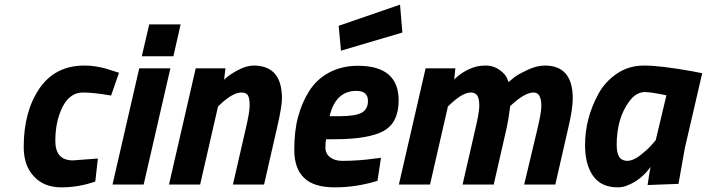

<svg xmlns="http://www.w3.org/2000/svg" viewBox="-20 -794 3041 826"><path d="M343 -512C259 -512 195 -479 150 -414C105 -348 82 -264 82 -162C82 -162 82 -162 82 -162C82 -107 97 -65 127 -34C156 -3 195 12 244 12C293 12 341 4 390 -13C390 -13 401 -112 401 -112C401 -112 294 -104 294 -104C294 -104 294 -104 294 -104C243 -104 218 -132 218 -188C218 -243 228 -292 249 -334C270 -375 299 -396 337 -396C337 -396 337 -396 337 -396C366 -396 407 -392 458 -383C458 -383 492 -481 492 -481C492 -481 470 -488 470 -488C470 -488 470 -488 470 -488C425 -504 383 -512 343 -512C343 -512 343 -512 343 -512Z M598 0C598 0 713 -500 713 -500C713 -500 579 -500 579 -500C579 -500 464 0 464 0C464 0 598 0 598 0ZM726 -552C726 -552 757 -689 757 -689C757 -689 622 -689 622 -689C622 -689 590 -552 590 -552C590 -552 726 -552 726 -552Z M1071 -512C1052 -512 1030 -506 1005 -493C980 -480 959 -466 944 -451C944 -451 950 -500 950 -500C950 -500 822 -500 822 -500C822 -500 707 0 707 0C707 0 841 0 841 0C841 0 918 -336 918 -336C918 -336 934 -351 934 -351C934 -351 934 -351 934 -351C967 -381 996 -396 1019 -396C1019 -396 1019 -396 1019 -396C1032 -396 1042 -392 1047 -383C1052 -374 1054 -359 1054 -340C1054 -320 1048 -285 1036 -235C1036 -235 982 0 982 0C982 0 1116 0 1116 0C1116 0 1172 -245 1172 -245C1172 -245 1172 -245 1172 -245C1186 -305 1193 -347 1193 -371C1193 -371 1193 -371 1193 -371C1193 -465 1152 -512 1071 -512C1071 -512 1071 -512 1071 -512Z M1380 -158C1380 -175 1381 -187 1383 -195C1383 -195 1418 -195 1418 -195C1418 -195 1418 -195 1418 -195C1517 -195 1588 -207 1631 -231C1674 -255 1695 -299 1695 -362C1695 -362 1695 -362 1695 -362C1695 -461 1637 -511 1520 -511C1520 -511 1520 -511 1520 -511C1473 -511 1432 -501 1396 -482C1359 -462 1331 -435 1310 -402C1289 -369 1273 -331 1262 -290C1251 -249 1246 -202 1246 -149C1246 -96 1260 -56 1288 -29C1315 -2 1359 12 1420 12C1481 12 1542 3 1604 -16C1604 -16 1619 -115 1619 -115C1619 -115 1593 -112 1593 -112C1593 -112 1593 -112 1593 -112C1545 -105 1498 -102 1452 -102C1452 -102 1452 -102 1452 -102C1431 -102 1414 -107 1401 -117C1387 -127 1380 -141 1380 -158ZM1398 -294C1398 -294 1398 -294 1398 -294C1415 -367 1454 -403 1513 -403C1513 -403 1513 -403 1513 -403C1546 -403 1563 -389 1563 -360C1563 -360 1563 -360 1563 -360C1563 -336 1554 -319 1536 -309C1517 -299 1485 -294 1439 -294C1439 -294 1398 -294 1398 -294ZM1711 -654C1711 -654 1701 -774 1701 -774C1701 -774 1437 -683 1437 -683C1437 -683 1447 -576 1447 -576C1447 -576 1711 -654 1711 -654Z M1970 0C1970 0 2104 0 2104 0C2104 0 2160 -245 2160 -245C2160 -245 2160 -245 2160 -245C2165 -267 2170 -298 2175 -338C2175 -338 2191 -352 2191 -352C2191 -352 2191 -352 2191 -352C2202 -362 2215 -372 2232 -382C2248 -391 2262 -396 2275 -396C2287 -396 2296 -391 2301 -381C2306 -371 2309 -357 2309 -338C2309 -319 2303 -285 2291 -235C2291 -235 2235 0 2235 0C2235 0 2369 0 2369 0C2369 0 2425 -245 2425 -245C2425 -245 2425 -245 2425 -245C2438 -299 2444 -341 2444 -371C2444 -371 2444 -371 2444 -371C2444 -465 2404 -512 2324 -512C2324 -512 2324 -512 2324 -512C2301 -512 2276 -506 2249 -493C2221 -480 2202 -469 2192 -461C2182 -453 2174 -446 2168 -441C2168 -441 2161 -458 2161 -458C2161 -458 2161 -458 2161 -458C2156 -470 2145 -482 2128 -494C2111 -506 2092 -512 2073 -512C2054 -512 2037 -510 2023 -506C2023 -506 2023 -506 2023 -506C1989 -495 1959 -477 1934 -452C1934 -452 1939 -500 1939 -500C1939 -500 1811 -500 1811 -500C1811 -500 1696 0 1696 0C1696 0 1830 0 1830 0C1830 0 1907 -336 1907 -336C1907 -336 1923 -351 1923 -351C1923 -351 1923 -351 1923 -351C1956 -381 1984 -396 2006 -396C2006 -396 2006 -396 2006 -396C2019 -396 2028 -391 2034 -382C2039 -373 2042 -358 2042 -339C2042 -320 2036 -285 2024 -235C2024 -235 1970 0 1970 0Z M2638 12C2653 12 2668 9 2683 2C2683 2 2683 2 2683 2C2720 -13 2752 -39 2779 -76C2779 -76 2779 -76 2779 -76C2776 -65 2772 -39 2766 2C2766 2 2899 -3 2899 -3C2899 -3 2926 -156 2926 -156C2926 -156 3001 -479 3001 -479C3001 -479 2955 -488 2955 -488C2955 -488 2955 -488 2955 -488C2865 -504 2797 -512 2751 -512C2751 -512 2751 -512 2751 -512C2708 -512 2669 -501 2635 -478C2601 -455 2574 -426 2555 -391C2555 -391 2555 -391 2555 -391C2516 -320 2497 -247 2497 -170C2497 -170 2497 -170 2497 -170C2497 -115 2508 -71 2531 -38C2554 -5 2589 12 2638 12C2638 12 2638 12 2638 12ZM2755 -398C2772 -398 2803 -393 2847 -384C2847 -384 2801 -191 2801 -191C2801 -191 2781 -168 2781 -168C2781 -168 2781 -168 2781 -168C2768 -153 2751 -139 2732 -124C2712 -109 2694 -102 2679 -102C2663 -102 2651 -108 2644 -119C2637 -130 2633 -147 2633 -170C2633 -170 2633 -170 2633 -170C2633 -247 2651 -310 2688 -359C2688 -359 2688 -359 2688 -359C2707 -385 2730 -398 2755 -398C2755 -398 2755 -398 2755 -398Z"/></svg>

Font: My Font
Style: Bold Italic
Weight: 500
Version: Version 0.001